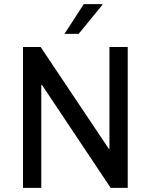

<svg xmlns="http://www.w3.org/2000/svg" viewBox="-20 -915 734 935"><path d="M602 0H519L184 -502L181 -501V0H92V-686H178L510 -190L513 -191V-686H602ZM479 -892 363 -750H294L388 -895H478Z"/></svg>

Font: Chivo
Style: Regular
Weight: 400
Designer: Hector Gatti
Foundry: Omnibus-Type
Version: Version 1.003